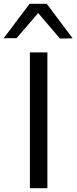

<svg xmlns="http://www.w3.org/2000/svg" viewBox="-63 -988 402 1008"><path d="M93.9 0Q93.9 -59.5 93.9 -114.6Q93.9 -169.7 93.9 -235.5V-474.7Q93.9 -541.9 93.9 -597.6Q93.9 -653.3 93.9 -713H185.8Q185.8 -653.3 185.8 -597.6Q185.8 -541.9 185.8 -474.7V-235.5Q185.8 -169.7 185.8 -114.6Q185.8 -59.5 185.8 0ZM251.8 -785.5Q220.2 -822.9 188.9 -859.3Q157.5 -895.7 125.3 -933.7H149.3Q117.3 -896.2 86.4 -860.2Q55.6 -824.2 23.7 -787.5H-43.5Q-9.8 -832.2 24.1 -877.3Q58.1 -922.4 92.2 -967.9H182.8Q216.6 -922.4 250.6 -877.1Q284.6 -831.8 318.5 -786.8Z"/></svg>

Font: Commissioner Thin
Style: Regular
Weight: 100
Designer: Kostas Bartsokas
Foundry: Kostas Bartsokas
Version: Version 1.001;gftools[0.9.23]